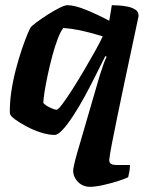

<svg xmlns="http://www.w3.org/2000/svg" viewBox="-20 -520 579 740"><path d="M327 200Q299 200 280.5 181Q262 162 262 137Q262 132 266 113.5Q270 95 277 71L365 -231Q382 -285 391 -301L386 -304Q369 -270 348.5 -229Q328 -188 306 -147.5Q284 -107 262 -73.5Q240 -40 221.5 -20Q203 0 191 0Q167 0 138.5 -9Q110 -18 83.5 -32Q57 -46 38.5 -59.5Q20 -73 18 -83Q17 -122 23.5 -166Q30 -210 41 -252Q52 -294 64 -329.5Q76 -365 85.5 -387.5Q95 -410 98 -414Q103 -421 122 -435Q141 -449 164.5 -464Q188 -479 209 -489.5Q230 -500 240 -500Q268 -500 313 -481.5Q358 -463 401 -440L411 -500Q420 -500 437 -499Q454 -498 471.5 -494.5Q489 -491 501.5 -483Q514 -475 514 -460Q514 -455 512 -448Q501 -395 487 -330.5Q473 -266 459 -199Q445 -132 432.5 -72Q420 -12 411.5 32.5Q403 77 401 96Q401 108 408.5 112Q416 116 429 116H481Q481 128 478.5 142Q476 156 474 163Q460 170 433 178.5Q406 187 376.5 193.5Q347 200 327 200ZM198 -97Q204 -97 220.5 -119Q237 -141 259 -175.5Q281 -210 304 -249Q327 -288 346.5 -323Q366 -358 376 -380Q323 -396 289 -403Q255 -410 224 -412Q214 -400 203 -371.5Q192 -343 182 -306Q172 -269 164 -231.5Q156 -194 151.5 -165Q147 -136 147 -123Q156 -113 173.5 -105Q191 -97 198 -97Z"/></svg>

Font: Texturina ExtraBold
Style: Italic
Weight: 800
Italic angle: -11°
Designer: Guillermo Torres Carreño
Foundry: Omnibus-Type
Version: Version 1.002; ttfautohint (v1.8.3)